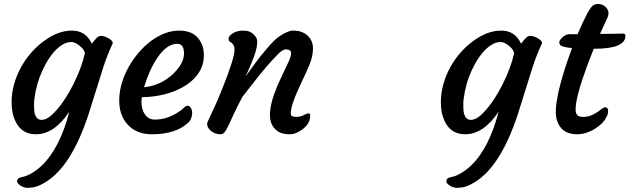

<svg xmlns="http://www.w3.org/2000/svg" viewBox="-20 -656 3099 945"><path d="M321.3 -106.4Q247.1 4.9 156.7 4.9Q75.2 4.9 46.9 -82Q37.1 -111.8 37.1 -155.3Q37.1 -198.7 49.6 -242.4Q62 -286.1 83.5 -325.2Q105 -364.3 134 -397.2Q163.1 -430.2 196.3 -454.1Q265.6 -505.4 334 -505.4Q402.3 -505.4 431.6 -441.4Q437.5 -447.8 442.4 -454.3Q447.3 -460.9 453.1 -466.8Q465.8 -479.5 475.3 -479.5Q484.9 -479.5 495.4 -476.1Q505.9 -472.7 515.6 -466.8Q539.6 -452.6 533.7 -440.4Q506.8 -382.3 488.8 -326.2L416.5 -95.7Q331.1 166.5 199.7 243.2Q165 263.7 139.6 266.8Q114.3 270 103 267.1Q91.8 264.2 83 258.8Q64 246.6 64 236.8Q64 219.7 86.7 215.8Q109.4 211.9 134.3 197.5Q159.2 183.1 181.6 162.6Q273.9 77.1 321.3 -106.4ZM154.8 -86.4Q164.6 -65.9 183.6 -65.9Q202.6 -65.9 221.2 -79.3Q239.7 -92.8 260.3 -116.2Q280.8 -139.6 301.3 -171.4Q321.8 -203.1 340.3 -239.7Q381.3 -320.8 397.9 -394.5Q395.5 -408.2 381.3 -422.4Q353.5 -449.2 331.1 -449.2Q308.6 -449.2 286.1 -435.3Q263.7 -421.4 243.4 -397.7Q223.1 -374 205.6 -342.5Q188 -311 175 -275.9Q162.1 -240.7 154.8 -203.9Q147.5 -167 147.5 -143.6Q147.5 -120.1 148.9 -107.9Q150.4 -95.7 154.8 -86.4Z M566.9 -170.9Q568.8 -213.4 581.1 -252.2Q593.3 -291 613.8 -327.4Q634.3 -363.8 661.9 -396.2Q689.5 -428.7 721.7 -453.1Q791.5 -505.4 862.8 -505.4Q946.3 -505.4 974.1 -436.5Q983.9 -413.1 983.4 -381.1Q982.9 -349.1 971.2 -322Q959.5 -294.9 938.7 -272.7Q918 -250.5 889.4 -232.9Q860.8 -215.3 827.1 -203.1Q757.8 -178.7 678.7 -177.7Q676.8 -170.9 676.3 -157.2Q675.8 -143.6 679.2 -126.7Q682.6 -109.9 690.9 -96.7Q708.5 -67.4 741.7 -67.4Q798.3 -67.4 852.1 -100.6Q871.1 -111.8 883.1 -123.8Q895 -135.7 903.8 -135.7Q912.6 -135.7 919.2 -125.2Q925.8 -114.7 925.8 -101.6Q925.8 -75.7 911.1 -56.6Q849.6 4.9 728 4.9Q656.2 4.9 612.8 -38.1Q564 -86.9 566.9 -170.9ZM852.1 -440.4Q800.8 -440.4 753.4 -370.1Q713.4 -309.6 689 -226.6Q770.5 -234.9 830.6 -291Q885.7 -343.8 885.7 -392.1Q885.7 -440.4 852.1 -440.4Z M1385.7 -413.1Q1370.6 -413.1 1342.8 -384Q1314.9 -355 1294.4 -331.1L1252.9 -281.2L1172.9 -179.2Q1144.5 -125.5 1128.4 -89.8L1102.1 -33.2Q1091.8 -12.2 1084.2 -3.7Q1076.7 4.9 1063.7 4.9Q1050.8 4.9 1038.8 0.2Q1026.9 -4.4 1018.1 -11.7Q999.5 -27.3 999.5 -45.9Q999.5 -53.2 1010.3 -74.7L1028.8 -114.3Q1037.6 -131.8 1049.3 -159.2L1076.7 -226.1Q1134.3 -370.1 1134.3 -412.1Q1134.3 -434.6 1119.6 -445.3L1109.9 -452.1Q1105 -455.6 1105 -464.1Q1105 -472.7 1111.6 -480.5Q1118.2 -488.3 1128.9 -494.1Q1150.9 -505.4 1173.1 -505.4Q1195.3 -505.4 1207.5 -500.5Q1219.7 -495.6 1228 -487.3Q1246.1 -470.2 1246.1 -451.7Q1246.1 -433.1 1241.5 -414.3Q1236.8 -395.5 1229.7 -376.2Q1222.7 -356.9 1214.8 -338.4Q1207 -319.8 1200.7 -306.2L1190.9 -285.2Q1187 -277.3 1189 -280.3Q1243.2 -355.5 1260.3 -377L1294.4 -418Q1332 -461.9 1353.5 -476.1Q1397 -505.4 1421.9 -505.4Q1446.8 -505.4 1463.9 -499Q1481 -492.7 1493.7 -481Q1520.5 -456.1 1520.5 -417.5Q1520.5 -378.9 1502.9 -336.9Q1485.4 -294.9 1472.4 -268.8Q1459.5 -242.7 1447.8 -215.8Q1411.1 -134.3 1411.1 -97.2Q1411.1 -80.6 1437.5 -80.6Q1458 -80.6 1474.9 -89.4Q1491.7 -98.1 1496.6 -98.1Q1506.8 -98.1 1506.8 -87.9Q1506.8 -44.4 1462.4 -15.1Q1432.6 4.9 1407.7 4.9Q1382.8 4.9 1366.5 -0.5Q1350.1 -5.9 1337.4 -17.6Q1308.6 -43.5 1308.6 -89.8Q1308.6 -146.5 1344.2 -231.4Q1370.1 -289.6 1380.9 -311L1397.5 -345.7Q1412.6 -377 1412.6 -395Q1412.6 -413.1 1385.7 -413.1Z M2434.1 -106.4Q2359.9 4.9 2269.5 4.9Q2188 4.9 2159.7 -82Q2149.9 -111.8 2149.9 -155.3Q2149.9 -198.7 2162.4 -242.4Q2174.8 -286.1 2196.3 -325.2Q2217.8 -364.3 2246.8 -397.2Q2275.9 -430.2 2309.1 -454.1Q2378.4 -505.4 2446.8 -505.4Q2515.1 -505.4 2544.4 -441.4Q2550.3 -447.8 2555.2 -454.3Q2560.1 -460.9 2565.9 -466.8Q2578.6 -479.5 2588.1 -479.5Q2597.7 -479.5 2608.2 -476.1Q2618.7 -472.7 2628.4 -466.8Q2652.3 -452.6 2646.5 -440.4Q2619.6 -382.3 2601.6 -326.2L2529.3 -95.7Q2443.8 166.5 2312.5 243.2Q2277.8 263.7 2252.4 266.8Q2227.1 270 2215.8 267.1Q2204.6 264.2 2195.8 258.8Q2176.8 246.6 2176.8 236.8Q2176.8 219.7 2199.5 215.8Q2222.2 211.9 2247.1 197.5Q2272 183.1 2294.4 162.6Q2386.7 77.1 2434.1 -106.4ZM2267.6 -86.4Q2277.3 -65.9 2296.4 -65.9Q2315.4 -65.9 2334 -79.3Q2352.5 -92.8 2373 -116.2Q2393.6 -139.6 2414.1 -171.4Q2434.6 -203.1 2453.1 -239.7Q2494.1 -320.8 2510.7 -394.5Q2508.3 -408.2 2494.1 -422.4Q2466.3 -449.2 2443.8 -449.2Q2421.4 -449.2 2398.9 -435.3Q2376.5 -421.4 2356.2 -397.7Q2335.9 -374 2318.4 -342.5Q2300.8 -311 2287.8 -275.9Q2274.9 -240.7 2267.6 -203.9Q2260.3 -167 2260.3 -143.6Q2260.3 -120.1 2261.7 -107.9Q2263.2 -95.7 2267.6 -86.4Z M2959 -127.9Q2973.1 -127.9 2973.1 -108.9Q2973.1 -92.8 2963.4 -77.6Q2950.2 -49.3 2910.6 -23.9Q2865.7 4.9 2820.3 4.9Q2741.7 4.9 2720.7 -65.4Q2695.8 -148.9 2795.4 -419.4Q2739.3 -424.3 2734.4 -439Q2732.9 -443.4 2732.9 -448.5Q2732.9 -453.6 2737.5 -460.4Q2742.2 -467.3 2749.5 -473.6Q2766.6 -487.8 2784.2 -487.8H2822.8Q2875.5 -611.3 2897.9 -628.4Q2908.7 -636.2 2921.9 -636.2Q2935.1 -636.2 2943.8 -632.8Q2952.6 -629.4 2959.5 -623Q2975.1 -608.4 2975.1 -590.3Q2975.1 -580.6 2969.2 -567.9L2933.1 -489.3H2944.8Q2975.1 -489.3 2993.7 -489.7Q2993.7 -489.7 3021.5 -490.2Q3030.8 -490.7 3044.7 -490.7Q3058.6 -490.7 3058.6 -480.5Q3058.6 -416 2906.2 -416H2902.3L2869.1 -330.1Q2813 -177.7 2813 -116.7Q2813 -99.6 2820.8 -90.1Q2828.6 -80.6 2850.1 -80.6Q2871.6 -80.6 2889.2 -87.9Q2906.7 -95.2 2919.9 -104.2Q2933.1 -113.3 2942.6 -120.6Q2952.1 -127.9 2959 -127.9Z"/></svg>

Font: Courgette
Style: Regular
Weight: 400
Designer: Karolina Lach
Foundry: Sorkin Type Co.
Version: Version 1.002